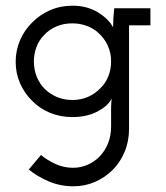

<svg xmlns="http://www.w3.org/2000/svg" viewBox="-20 -404 583 674"><path d="M81 191Q110 215 150.5 232.5Q191 250 238 250Q278 250 313.5 234.5Q349 219 376 192Q402 166 417.5 129Q433 92 433 48V-315H508V-375H381Q379 -357 378 -341Q377 -325 377 -308Q362 -337 324 -360.5Q286 -384 234 -384Q192 -384 155.5 -368Q119 -352 93 -325Q66 -299 50.5 -263Q35 -227 35 -187Q35 -147 50.5 -111.5Q66 -76 93 -50Q119 -23 155.5 -8Q192 7 234 7Q262 7 286 1Q310 -5 328 -16Q343 -24 355 -35.5Q367 -47 372 -58Q371 -49 370.5 -39.5Q370 -30 370 -24V40Q370 72 359.5 98.5Q349 125 331 144Q313 163 288.5 174Q264 185 236 185Q204 185 174.5 171.5Q145 158 124 140ZM234 -322Q261 -322 285 -313Q309 -304 326 -288Q346 -270 358 -244.5Q370 -219 370 -188Q370 -160 360 -135.5Q350 -111 332 -94Q314 -75 289 -64Q264 -53 234 -53Q205 -53 181 -63Q157 -73 139 -90Q120 -108 109.5 -133.5Q99 -159 99 -188Q99 -215 108 -239Q117 -263 134 -280Q152 -300 177.5 -311Q203 -322 234 -322Z"/></svg>

Font: Josefin Slab Thin SemiBold
Style: Regular
Weight: 600
Version: Version 2.000